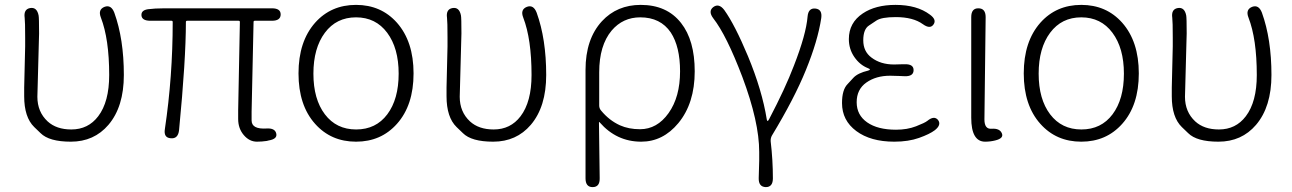

<svg xmlns="http://www.w3.org/2000/svg" viewBox="-20 -567 5291 786"><path d="M270 13Q181 13 146 -22Q133 -35 120 -47Q79 -87 79 -173Q79 -191 79 -209L83 -377Q83 -395 83 -413Q83 -479 81 -494Q76 -529 103 -534Q131 -539 138 -504Q140 -495 140 -430Q140 -412 139 -394L134 -207Q133 -189 133 -171Q133 -109 175 -70Q211 -37 272 -37Q341 -37 382 -91Q427 -150 427 -260Q427 -407 393 -495Q380 -528 408 -539Q435 -549 448 -515Q487 -407 487 -260Q487 -130 424 -56Q365 13 270 13Z M1072 10Q1052 13 1032 13Q1001 13 978 -14Q955 -41 955 -80Q955 -98 955 -116L962 -477Q962 -482 957 -482H746Q741 -482 741 -477Q741 -323 713 -34Q709 2 679 -1Q649 -3 655 -39Q687 -254 687 -477Q687 -482 682 -482H596Q560 -482 559 -505Q558 -528 594 -530L616 -532Q635 -533 654 -533H1093Q1129 -533 1129 -508Q1129 -482 1093 -482H1023Q1018 -482 1018 -477L1010 -110Q1010 -92 1010 -74Q1010 -37 1072 -41Q1106 -43 1111 -20Q1116 2 1080 8Z M1270 -60Q1202 -136 1202 -266.5Q1202 -397 1270 -474Q1335 -547 1437.5 -547Q1540 -547 1605 -474Q1673 -397 1673 -266.5Q1673 -136 1605 -60Q1540 13 1437.5 13Q1335 13 1270 -60ZM1310 -99Q1357 -37 1438 -37Q1519 -37 1565.5 -99Q1612 -161 1612 -265.5Q1612 -370 1565 -433Q1518 -496 1437.5 -496Q1357 -496 1310 -433Q1263 -370 1263 -265.5Q1263 -161 1310 -99Z M1999 13Q1910 13 1875 -22Q1862 -35 1849 -47Q1808 -87 1808 -173Q1808 -191 1808 -209L1812 -377Q1812 -395 1812 -413Q1812 -479 1810 -494Q1805 -529 1832 -534Q1860 -539 1867 -504Q1869 -495 1869 -430Q1869 -412 1868 -394L1863 -207Q1862 -189 1862 -171Q1862 -109 1904 -70Q1940 -37 2001 -37Q2070 -37 2111 -91Q2156 -150 2156 -260Q2156 -407 2122 -495Q2109 -528 2137 -539Q2164 -549 2177 -515Q2216 -407 2216 -260Q2216 -130 2153 -56Q2094 13 1999 13Z M2406 199Q2377 199 2377 163V-281Q2377 -407 2444 -480Q2506 -547 2603 -547Q2710 -547 2768 -473Q2824 -402 2824 -275Q2824 -144 2757 -63Q2694 13 2605 13Q2504 13 2435 -66Q2432 -70 2432 -65L2435 162Q2436 199 2406 199ZM2600 -38Q2670 -38 2717 -104Q2764 -170 2764 -275Q2764 -376 2726 -434Q2684 -496 2601 -496Q2530 -496 2484 -442Q2433 -381 2433 -271V-135Q2433 -123 2441 -114Q2474 -74 2518 -54Q2554 -38 2600 -38Z M3115 199Q3085 198 3086 162L3088 91Q3088 73 3088 55Q3088 -68 3019 -252Q2954 -423 2900 -492Q2878 -521 2900 -538Q2923 -555 2945 -526Q2988 -466 3042 -337Q3100 -197 3119 -78Q3120 -72 3122.5 -72Q3125 -72 3129 -80Q3195 -206 3230 -298Q3280 -426 3286 -499Q3289 -535 3318 -532Q3347 -529 3342 -493Q3328 -400 3279 -280Q3232 -164 3140 -12Q3134 -1 3135 12Q3144 88 3144 163Q3144 199 3115 199Z M3641 13Q3544 13 3485.5 -30.5Q3427 -74 3427 -145Q3427 -200 3450 -223Q3462 -236 3474 -249Q3492 -268 3534 -278Q3541 -280 3541 -282.5Q3541 -285 3533 -288Q3500 -301 3477.5 -333.5Q3455 -366 3455 -407Q3455 -474 3512 -512Q3564 -547 3646 -547Q3734 -547 3787 -507Q3816 -486 3801 -466Q3787 -447 3758 -468Q3718 -497 3647 -497Q3589 -497 3568 -483Q3553 -473 3538 -463Q3514 -448 3514 -402Q3514 -356 3548 -331Q3585 -303 3640 -303Q3658 -303 3676 -304H3684Q3720 -305 3720 -280Q3720 -254 3684 -255L3660 -256Q3642 -257 3624 -257Q3566 -257 3526.5 -229Q3487 -201 3487 -148.5Q3487 -96 3530 -66Q3573 -36 3648 -36Q3694 -36 3730 -50Q3766 -64 3776 -72Q3804 -95 3820 -76Q3835 -56 3807 -34Q3786 -18 3742.5 -2.5Q3699 13 3641 13Z M4054 8Q4034 13 4013 13Q3956 13 3956 -85V-497Q3956 -533 3985 -533Q4015 -533 4015 -497L4010 -78Q4010 -37 4040 -40Q4072 -42 4081 -22Q4091 -1 4054 8Z M4239 -60Q4171 -136 4171 -266.5Q4171 -397 4239 -474Q4304 -547 4406.5 -547Q4509 -547 4574 -474Q4642 -397 4642 -266.5Q4642 -136 4574 -60Q4509 13 4406.5 13Q4304 13 4239 -60ZM4279 -99Q4326 -37 4407 -37Q4488 -37 4534.5 -99Q4581 -161 4581 -265.5Q4581 -370 4534 -433Q4487 -496 4406.5 -496Q4326 -496 4279 -433Q4232 -370 4232 -265.5Q4232 -161 4279 -99Z M4968 13Q4879 13 4844 -22Q4831 -35 4818 -47Q4777 -87 4777 -173Q4777 -191 4777 -209L4781 -377Q4781 -395 4781 -413Q4781 -479 4779 -494Q4774 -529 4801 -534Q4829 -539 4836 -504Q4838 -495 4838 -430Q4838 -412 4837 -394L4832 -207Q4831 -189 4831 -171Q4831 -109 4873 -70Q4909 -37 4970 -37Q5039 -37 5080 -91Q5125 -150 5125 -260Q5125 -407 5091 -495Q5078 -528 5106 -539Q5133 -549 5146 -515Q5185 -407 5185 -260Q5185 -130 5122 -56Q5063 13 4968 13Z"/></svg>

Font: Resource Han Rounded KR Light
Style: Regular
Weight: 300
Designer: Cyano Hao (round all glyphs); Ryoko NISHIZUKA 西塚涼子 (kana, bopomofo & ideographs); Paul D. Hunt (Latin, Greek & Cyrillic)
Foundry: Cyano Hao
Version: 0.990